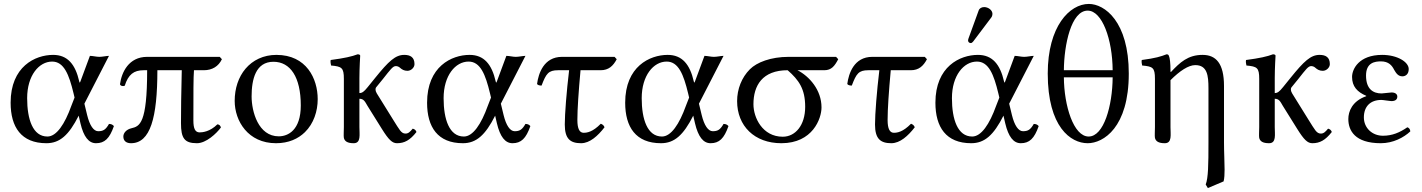

<svg xmlns="http://www.w3.org/2000/svg" viewBox="-20 -718 7227 976"><path d="M409 -191 534 -434C521 -434 500 -429 485 -429C470 -429 452 -434 437 -434L389.5 -306C386.7 -298.5 385.1 -294 382.8 -304C363 -391 323.5 -439 250 -439C159 -439 34 -380 34 -196C34 -72 88 10 216 10C284 10 330 -31 380 -130L389 -91C405 -23 431 10 468 10C512 10 537 -14 559 -77C553 -84 546 -88 534 -88C517 -58 504 -51 479 -51C456 -51 436 -80 423 -133ZM359 -222 343 -181C309 -86 267 -24 221 -24C147 -24 118 -111 118 -219C118 -334 178 -405 245 -405C305 -405 331 -339 354 -243Z M1097 -429H728C634 -429 598 -350 590 -290C591.4 -281.8 603 -278 614 -282C632 -339 660 -361 710 -361H728C728 -89 690 -76 648 -66C622.2 -59.9 607 -42 607 -24C607 0 624 10 646 10C744 10 780 -119 780 -361H904C901 -246 900 -150 900 -92C900 -16 917 10 981 10C1028 10 1080 -39 1103 -70C1100 -80 1095 -85 1085 -86C1047 -48 1008 -45 995 -45C972 -45 963 -64 963 -106C963 -244 963 -325 966 -361H1016C1059 -361 1091 -381 1108 -417Z M1173 -205C1173 -103 1241 10 1383 10C1447.4 10 1495.8 -12.7 1529.9 -46C1574.7 -89.8 1595 -152.7 1595 -214C1595 -318 1538 -439 1385 -439C1319.2 -439 1264.9 -412 1228.3 -369C1192 -326.4 1173 -268.2 1173 -205ZM1370 -404C1456 -404 1509 -326 1509 -182C1509 -56 1444 -25 1397 -25C1293 -25 1259 -151 1259 -228C1259 -315 1280 -404 1370 -404Z M1728 -317V-72C1728 -54 1726 -27 1728 -17C1732 0 1746 10 1778 10C1816 10 1807 -34 1807 -72V-216C1830 -216 1836 -200 1848 -180L1921 -63C1955.8 -7.2 1974 10 1998 10C2036 10 2064 -5 2097 -47C2094.2 -55.1 2088.8 -61.4 2078 -64C2063 -46 2055 -39 2041 -39C2019 -39 2010 -60 1980 -107L1908 -223C1900 -235 1889 -252 1889 -261C1889 -266 1889 -270 1892 -274L1927 -317C1965 -365 1977 -382 1992 -382C1998 -382 2007 -380 2014 -373C2023 -365 2034 -358 2051 -358C2070 -358 2087 -375 2087 -392C2087 -427 2066 -439 2035 -439C1990 -439 1956.1 -407.5 1887 -322L1849 -275C1830.1 -251.6 1821 -245 1807 -245V-321.3C1807 -371 1811 -435 1811 -435C1811 -439 1806 -442 1798 -442C1769.5 -431 1730 -422 1661 -413C1659 -407 1661 -391 1663 -385C1717.5 -379.9 1728 -374 1728 -317Z M2526 -191 2651 -434C2638 -434 2617 -429 2602 -429C2587 -429 2569 -434 2554 -434L2506.5 -306C2503.7 -298.5 2502.1 -294 2499.8 -304C2480 -391 2440.5 -439 2367 -439C2276 -439 2151 -380 2151 -196C2151 -72 2205 10 2333 10C2401 10 2447 -31 2497 -130L2506 -91C2522 -23 2548 10 2585 10C2629 10 2654 -14 2676 -77C2670 -84 2663 -88 2651 -88C2634 -58 2621 -51 2596 -51C2573 -51 2553 -80 2540 -133ZM2476 -222 2460 -181C2426 -86 2384 -24 2338 -24C2264 -24 2235 -111 2235 -219C2235 -334 2295 -405 2362 -405C2422 -405 2448 -339 2471 -243Z M2837 -429C2744 -429 2717 -344 2710 -291C2714 -285 2723 -283 2733 -283C2756 -344 2768 -361 2817 -361H2873C2860 -253 2851 -139 2851 -85C2851 -12 2879 10 2934 10C2978 10 3019 -27 3053 -71C3049.6 -80.7 3042.7 -85.9 3034 -89C2993 -47 2964 -43 2947 -43C2926 -43 2915 -63 2915 -108C2915 -163 2921 -251 2931 -361H3033C3074 -361 3097 -383 3115 -417L3104 -429Z M3533 -191 3658 -434C3645 -434 3624 -429 3609 -429C3594 -429 3576 -434 3561 -434L3513.5 -306C3510.7 -298.5 3509.1 -294 3506.8 -304C3487 -391 3447.5 -439 3374 -439C3283 -439 3158 -380 3158 -196C3158 -72 3212 10 3340 10C3408 10 3454 -31 3504 -130L3513 -91C3529 -23 3555 10 3592 10C3636 10 3661 -14 3683 -77C3677 -84 3670 -88 3658 -88C3641 -58 3628 -51 3603 -51C3580 -51 3560 -80 3547 -133ZM3483 -222 3467 -181C3433 -86 3391 -24 3345 -24C3271 -24 3242 -111 3242 -219C3242 -334 3302 -405 3369 -405C3429 -405 3455 -339 3478 -243Z M4170 -361C4207 -361 4223 -383 4241 -417L4230 -429H3989C3898 -429 3827 -401 3792 -366C3750 -324 3727 -265 3727 -204C3727 -78 3815 10 3952 10C4111 10 4156 -115 4156 -172C4156 -261 4094 -330 4034 -361ZM3959 -23C3856 -23 3810 -120 3810 -188C3810 -283 3855 -361 3984 -361C4041 -311 4073 -266 4073 -175C4073 -81 4023 -23 3959 -23Z M4414 -429C4321 -429 4294 -344 4287 -291C4291 -285 4300 -283 4310 -283C4333 -344 4345 -361 4394 -361H4450C4437 -253 4428 -139 4428 -85C4428 -12 4456 10 4511 10C4555 10 4596 -27 4630 -71C4626.6 -80.7 4619.7 -85.9 4611 -89C4570 -47 4541 -43 4524 -43C4503 -43 4492 -63 4492 -108C4492 -163 4498 -251 4508 -361H4610C4651 -361 4674 -383 4692 -417L4681 -429Z M4983 -682C4970 -682 4959 -676 4955 -665L4903 -522C4902 -519 4901 -515 4901 -512C4901 -505 4907 -499 4915 -499C4919 -499 4924 -503 4927 -507L5019 -629C5023 -634 5025 -642 5025 -647C5025 -667 5003 -682 4983 -682ZM5110 -191 5235 -434C5222 -434 5201 -429 5186 -429C5171 -429 5153 -434 5138 -434L5090.5 -306C5087.7 -298.5 5086.1 -294 5083.8 -304C5064 -391 5024.5 -439 4951 -439C4860 -439 4735 -380 4735 -196C4735 -72 4789 10 4917 10C4985 10 5031 -31 5081 -130L5090 -91C5106 -23 5132 10 5169 10C5213 10 5238 -14 5260 -77C5254 -84 5247 -88 5235 -88C5218 -58 5205 -51 5180 -51C5157 -51 5137 -80 5124 -133ZM5060 -222 5044 -181C5010 -86 4968 -24 4922 -24C4848 -24 4819 -111 4819 -219C4819 -334 4879 -405 4946 -405C5006 -405 5032 -339 5055 -243Z M5636 -361H5388C5389 -490 5425 -664 5509 -664C5583 -664 5635 -517 5636 -361ZM5636 -325C5635 -180 5591 -24 5514 -24C5437 -24 5389 -181 5388 -325ZM5306 -344C5306 -72 5423 10 5509 10C5589 10 5718 -70 5718 -344C5718 -609 5595 -698 5515 -698C5417 -698 5306 -584 5306 -344Z M5930 -358C5930 -398 5926.7 -423.7 5922 -434C5919.9 -438.6 5918 -442 5910 -442C5882 -431 5853 -422 5784 -413C5782 -407 5784 -391 5786 -385C5840 -380 5851 -375 5851 -317V-72C5851 -54 5849 -27 5851 -17C5855 0 5869 10 5901 10C5939 10 5930 -34 5930 -72V-310.5C5977.5 -358 6021.5 -387 6056 -387C6117 -387 6123 -334 6123 -269V6C6123 120 6122 186 6109 220L6120 238L6200 204C6204 188 6205 168 6205 144C6205 105 6202 57 6202 6V-281C6202 -396 6161 -439 6093 -439C6018.5 -439 5978 -400.5 5932.4 -352.1C5930.8 -349.8 5930 -353 5930 -358Z M6381 -317V-72C6381 -54 6379 -27 6381 -17C6385 0 6399 10 6431 10C6469 10 6460 -34 6460 -72V-216C6483 -216 6489 -200 6501 -180L6574 -63C6608.8 -7.2 6627 10 6651 10C6689 10 6717 -5 6750 -47C6747.2 -55.1 6741.8 -61.4 6731 -64C6716 -46 6708 -39 6694 -39C6672 -39 6663 -60 6633 -107L6561 -223C6553 -235 6542 -252 6542 -261C6542 -266 6542 -270 6545 -274L6580 -317C6618 -365 6630 -382 6645 -382C6651 -382 6660 -380 6667 -373C6676 -365 6687 -358 6704 -358C6723 -358 6740 -375 6740 -392C6740 -427 6719 -439 6688 -439C6643 -439 6609.1 -407.5 6540 -322L6502 -275C6483.1 -251.6 6474 -245 6460 -245V-321.3C6460 -371 6464 -435 6464 -435C6464 -439 6459 -442 6451 -442C6422.5 -431 6383 -422 6314 -413C6312 -407 6314 -391 6316 -385C6370.5 -379.9 6381 -374 6381 -317Z M6913 -121C6913 -177 6946 -210 7002 -210C7011 -210 7045 -204 7053 -204C7076 -204 7083 -215 7083 -227C7083 -239 7073 -248 7054 -248C7049 -248 7004 -243 7003 -243C6960 -243 6924 -265 6924 -334C6924 -400 6969 -406 7000 -406C7039 -406 7056 -385 7067 -363C7077 -346 7087 -330 7109 -330C7122 -330 7141 -338 7141 -367C7141 -403 7083 -439 7006 -439C6888 -439 6853 -367 6853 -327C6853 -278.7 6879.2 -250.3 6925 -231V-229C6853 -204 6834 -151 6834 -113C6834 -55 6867 10 6999 10C7062 10 7116 -19 7149 -50C7148.6 -60.8 7142.7 -68.2 7134 -71C7095 -44 7057 -28 7010 -28C6955 -28 6913 -68 6913 -121Z"/></svg>

Font: Libertinus Math
Style: Regular
Weight: 400
Designer: Philipp H. Poll
Foundry: Khaled Hosny
Version: Version 6.2